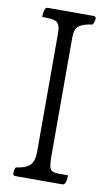

<svg xmlns="http://www.w3.org/2000/svg" viewBox="-81 -817 443 779"><g transform="rotate(10 140.0 -427.5)"><path d="M40 -80Q30 -80 30 -90Q30 -94 31 -101.5Q32 -109 36 -115Q77 -120 93.5 -137Q110 -154 110 -191V-678Q110 -704 104 -716Q98 -728 82 -731.5Q66 -735 35 -735Q35 -740 36 -748Q37 -756 38 -761Q41 -772 45.5 -773.5Q50 -775 51 -775H240Q250 -775 250 -765Q250 -761 248 -753.5Q246 -746 242 -740Q205 -735 187.5 -722.5Q170 -710 170 -675V-191Q170 -153 174.5 -138Q179 -123 198 -121Q205 -120 222.5 -120Q240 -120 250 -120Q250 -115 249.5 -107Q249 -99 247 -94Q244 -84 240 -82Q236 -80 234 -80Z"/></g></svg>

Font: Gowun Batang
Style: Regular
Weight: 400
Designer: Yanghee Ryu
Foundry: Yanghee Ryu
Version: Version 2.000